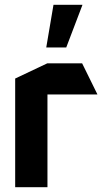

<svg xmlns="http://www.w3.org/2000/svg" viewBox="-20 -777 429 797"><path d="M43 0V-451L176 -514H177V0ZM177 -385V-514H321L384 -386V-385ZM172 -580 202 -757H322V-756L255 -580Z"/></svg>

Font: Foldit SemiBold
Style: Regular
Weight: 600
Version: Version 1.003